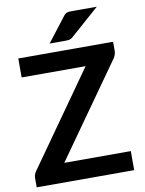

<svg xmlns="http://www.w3.org/2000/svg" viewBox="-99 -999 805 1067"><g transform="rotate(-10 303.0 -465.0)"><path d="M578.5 -673.5Q578.5 -650.5 565.5 -631.5L194.5 -107.5H570V0H20V-53Q20 -63 23.5 -72.2Q27 -81.5 32.5 -89.5L404.5 -616H43.5V-723H578.5ZM523 -930.5 361 -787.5Q351 -778.5 342 -776.5Q333 -774.5 319 -774.5H229.5L334 -910Q339 -917 344 -921.2Q349 -925.5 355 -927.5Q361 -929.5 368.2 -930Q375.5 -930.5 385.5 -930.5Z"/></g></svg>

Font: Lato 2
Style: Bold
Weight: 700
Designer: Lukasz Dziedzic with Adam Twardoch and Botio Nikoltchev
Foundry: tyPoland Lukasz Dziedzic
Version: Version 2.015; 2015-08-06; http://www.latofonts.com/